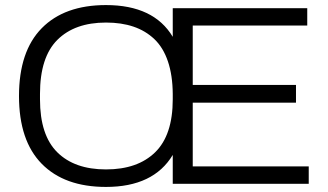

<svg xmlns="http://www.w3.org/2000/svg" viewBox="-20 -718 1283 750"><path d="M394 12.2Q231.9 12.2 143.1 -78.1Q54.2 -168.5 54.2 -342.8Q54.2 -517.6 143.1 -607.9Q231.9 -698.2 394 -698.2Q580.6 -698.2 654.8 -574.2V-686H1180.2V-618.2H732.9V-386.2H1136.2V-316.9H732.9V-67.9H1186V0H654.8V-112.8Q579.6 12.2 394 12.2ZM394 -56.2Q517.6 -56.2 586.2 -123.3Q654.8 -190.4 654.8 -330.1V-351.1Q654.3 -423.8 636 -478Q617.7 -532.2 583 -565.2Q548.3 -598.1 501.2 -614Q454.1 -629.9 394 -629.9Q272 -629.9 204.1 -562.3Q136.2 -494.6 136.2 -351.1V-330.1Q136.2 -189.9 203.9 -123Q271.5 -56.2 394 -56.2Z"/></svg>

Font: Archivo Light
Style: Regular
Weight: 300
Designer: Hector Gatti
Foundry: Omnibus-Type
Version: Version 2.001